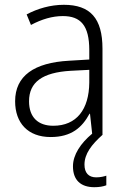

<svg xmlns="http://www.w3.org/2000/svg" viewBox="-20 -561 523 800"><path d="M332 125C332 80 361 42 408 0H407V-358C407 -485 356 -541 246 -541C190 -541 136 -525 91 -501L109 -457C154 -481 198 -494 242 -494C316 -494 352 -455 352 -352V-313L268 -308C122 -300 43 -245 43 -139C43 -49 96 10 191 10C278 10 322 -30 353 -87H355L364 -4C316 36 284 84 284 132C284 189 316 219 373 219C394 219 410 216 423 211V171C414 174 399 178 381 178C349 178 332 159 332 125ZM274 -266 352 -270V-217C351 -105 299 -37 202 -37C139 -37 101 -72 101 -139C101 -219 157 -259 274 -266Z"/></svg>

Font: Noto Sans Gujarati UI SemiCondensed Light
Style: Regular
Weight: 300
Width: 4
Designer: Jelle Bosma - Monotype Design Team, Universal Thirst
Foundry: Monotype Imaging Inc.
Version: Version 2.106